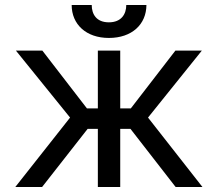

<svg xmlns="http://www.w3.org/2000/svg" viewBox="-20 -748 871 768"><path d="M41.2 0H148.4L330.6 -232.6H371.4V0H460.9V-232.6H501.8L682.5 0H789.8L572.1 -277.7L787.3 -545.5H681.5L503.2 -314.3H460.9V-545.5H371.4V-314.3H327.8L149.5 -545.5H43.7L260.3 -277.7ZM266.7 -728C266.7 -650.6 324.6 -596.2 415.5 -596.2C507.8 -596.2 565.3 -650.6 565.7 -728H485.1C485.1 -691.4 465.2 -658.7 415.5 -658.7C365.4 -658.7 346.9 -691.4 346.9 -728Z"/></svg>

Font: Margiela Sans Text
Style: Regular
Weight: 400
Designer: Stefan Endress, Andreas Faust
Version: Version 1.100;FEAKit 1.0